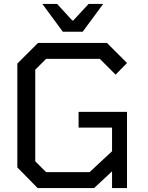

<svg xmlns="http://www.w3.org/2000/svg" viewBox="-20 -955 751 975"><path d="M299 -794 195 -935H270L347 -851H352L430 -935H504L400 -794ZM171 0 68 -105V-632L173 -737H523L625 -635L567 -576L487 -656H214L159 -601V-136L214 -81H435L549 -187V-307H379V-387H625V0H549V-85L458 0Z"/></svg>

Font: Tomorrow
Style: Regular
Weight: 400
Designer: Tony de Marco, Monica Rizzolli
Foundry: Just in Type
Version: Version 2.002